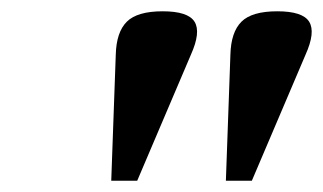

<svg xmlns="http://www.w3.org/2000/svg" viewBox="-20 -727 572 340"><path d="M177 -407 185 -630Q186 -670 204.5 -688.5Q223 -707 268 -707Q313 -707 324.5 -688.5Q336 -670 318 -630L223 -407ZM380 -407 388 -630Q389 -670 407.5 -688.5Q426 -707 471 -707Q516 -707 527.5 -688.5Q539 -670 521 -630L426 -407Z"/></svg>

Font: Heuristica
Style: Bold Italic
Weight: 700
Italic angle: -13°
Version: Version 1.0.2